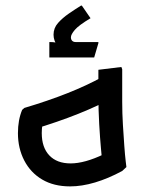

<svg xmlns="http://www.w3.org/2000/svg" viewBox="-20 -665 525 685"><path d="M230 0Q172 0 130.5 -24.5Q89 -49 66.5 -92.5Q44 -136 44 -190Q44 -237 59 -273L67 -280Q151 -305 220.5 -332.5Q290 -360 346 -391L388 -319Q332 -288 259.5 -259Q187 -230 97 -203L132 -235Q133 -229 131 -217.5Q129 -206 129 -190Q129 -139 156 -110.5Q183 -82 232 -82Q282 -82 351 -115L416 -55Q366 -28 319 -14Q272 0 230 0ZM340 -55 343 -105Q343 -105 340 -137.5Q337 -170 334 -221Q331 -272 331 -328V-416L413 -426L416 -418V-302Q416 -261 418.5 -220Q421 -179 423.5 -144.5Q426 -110 428.5 -89.5Q431 -69 431 -69L416 -55ZM186 -499Q171 -520 171 -541Q171 -565 187 -583Q203 -601 225.5 -616.5Q248 -632 269 -645H272L303 -600Q261 -575 247 -558.5Q233 -542 233 -532Q233 -524 237.5 -519.5Q242 -515 250 -515ZM156 -460V-515H159Q171 -515 180 -513Q189 -511 189 -511L204 -515H331V-511L316 -460Z"/></svg>

Font: Fustat Medium
Style: Regular
Weight: 500
Designer: Mohamed Gaber, Khaled Hosny, Laura Garcia Mut
Foundry: Kief Type Foundry, Alif Type Foundry, Hard Type Foundry
Version: Version 1.007